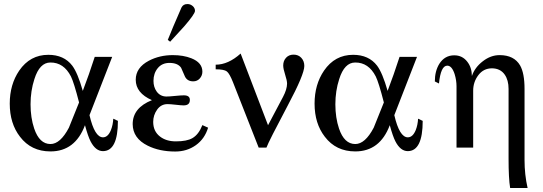

<svg xmlns="http://www.w3.org/2000/svg" viewBox="-20 -731 2691 951"><path d="M564 -132.3Q564 17.1 490.2 17.6Q453.6 17.6 428.7 -30.8Q416 -55.2 400.9 -110.8Q352.1 19 230 19Q134.3 19 79.1 -53.7Q28.3 -119.1 28.3 -217.8Q28.3 -312.5 75.2 -381.3Q128.9 -459.5 219.2 -459.5Q296.9 -459.5 337.9 -405.8Q364.7 -370.1 390.1 -280.8Q420.9 -361.3 449.2 -449.2H535.6L423.3 -160.6Q448.7 -50.8 490.2 -50.8Q514.6 -50.8 529.3 -86.4Q539.6 -112.3 541 -143.1ZM371.6 -223.6Q346.2 -322.3 331.5 -352.1Q295.9 -421.9 229.5 -421.4Q176.3 -421.4 150.4 -339.4Q131.3 -280.8 131.3 -214.4Q131.3 -147.9 149.4 -94.2Q175.3 -17.6 230 -17.6Q278.8 -17.6 321.3 -98.6Q324.2 -104.5 371.6 -223.6Z M1010.7 -98.6Q994.1 -43.5 950.2 -12Q906.2 19.5 847.7 19.5Q770 19.5 711.9 -9.3Q637.7 -45.9 637.2 -116.2Q637.2 -196.8 732.4 -234.9Q652.3 -270.5 652.3 -335.9Q652.3 -396 717.3 -430.2Q770.5 -458 835.9 -458Q888.2 -458 927.7 -442.4Q982.4 -420.9 982.4 -376Q982.4 -356.9 969.7 -342.5Q957 -328.1 937 -328.1Q907.7 -328.1 896 -352.1Q886.7 -373.5 877 -395.5Q860.4 -419.4 819.3 -419.4Q782.7 -419.4 761.5 -393.6Q740.2 -367.7 740.2 -330.6Q740.2 -299.8 755.9 -277.8Q773.4 -253.4 803.7 -252.9Q818.8 -252.9 847.7 -255.9Q876.5 -258.8 890.6 -258.8Q920.9 -258.8 920.4 -235.8Q920.4 -209 889.6 -209Q877 -209 850.1 -212.2Q823.2 -215.3 809.6 -215.3Q777.8 -215.3 758.3 -188Q738.8 -160.6 738.8 -127.4Q738.8 -80.6 772.5 -54.7Q803.2 -30.8 851.1 -30.8Q905.8 -30.8 933.1 -46.9Q963.9 -64.5 982.4 -111.3ZM945.8 -677.2Q945.8 -662.1 892.6 -600.6Q857.9 -562.5 822.8 -524.4L811 -533.2Q832.5 -587.9 878.9 -693.8Q887.7 -711.4 909.2 -710.9Q922.9 -710.9 934.3 -701.2Q945.8 -691.4 945.8 -677.2Z M1487.3 -404.3Q1487.3 -362.3 1405.8 -209.5Q1311 -30.8 1299.8 0H1261.2L1133.8 -324.2Q1117.2 -366.2 1103.8 -377Q1090.3 -387.7 1048.3 -387.7V-410.6Q1110.4 -410.6 1171.9 -465.8L1307.6 -110.8L1381.8 -251Q1401.4 -288.1 1401.9 -316.4Q1401.9 -332 1392.3 -361.3Q1382.8 -390.6 1382.8 -406.7Q1382.8 -429.7 1397 -445.1Q1411.1 -460.4 1434.1 -460.4Q1458 -460.4 1472.7 -444.3Q1487.3 -428.2 1487.3 -404.3Z M2073.7 -132.3Q2073.7 17.1 2000 17.6Q1963.4 17.6 1938.5 -30.8Q1925.8 -55.2 1910.6 -110.8Q1861.8 19 1739.7 19Q1644 19 1588.9 -53.7Q1538.1 -119.1 1538.1 -217.8Q1538.1 -312.5 1585 -381.3Q1638.7 -459.5 1729 -459.5Q1806.6 -459.5 1847.7 -405.8Q1874.5 -370.1 1899.9 -280.8Q1930.7 -361.3 1959 -449.2H2045.4L1933.1 -160.6Q1958.5 -50.8 2000 -50.8Q2024.4 -50.8 2039.1 -86.4Q2049.3 -112.3 2050.8 -143.1ZM1881.3 -223.6Q1856 -322.3 1841.3 -352.1Q1805.7 -421.9 1739.3 -421.4Q1686 -421.4 1660.2 -339.4Q1641.1 -280.8 1641.1 -214.4Q1641.1 -147.9 1659.2 -94.2Q1685.1 -17.6 1739.7 -17.6Q1788.6 -17.6 1831.1 -98.6Q1834 -104.5 1881.3 -223.6Z M2593.3 200.2H2506.8Q2499 152.8 2499 54.7V-290.5Q2499 -334 2480 -361.3Q2458.5 -392.1 2417 -392.6Q2375 -392.6 2349.4 -358.9Q2323.7 -325.2 2323.7 -281.7V0H2241.2V-303.7Q2241.2 -333 2231.9 -363.8Q2218.3 -405.8 2195.3 -405.8Q2163.1 -405.8 2154.3 -317.4L2133.8 -327.6Q2133.8 -378.4 2155.8 -414.6Q2182.6 -457 2230 -457Q2270.5 -457 2294.9 -424.8Q2316.9 -396.5 2317.4 -354.5Q2331.5 -397 2371.6 -427.7Q2410.6 -458 2454.6 -458Q2526.4 -458 2556.2 -406.7Q2578.1 -368.2 2578.1 -290.5V61.5Q2578.1 133.8 2593.3 200.2Z"/></svg>

Font: Accordance
Style: Regular
Weight: 400
Version: Version 1.1 (build May 11, 2018) Miklal Software Solutions, 